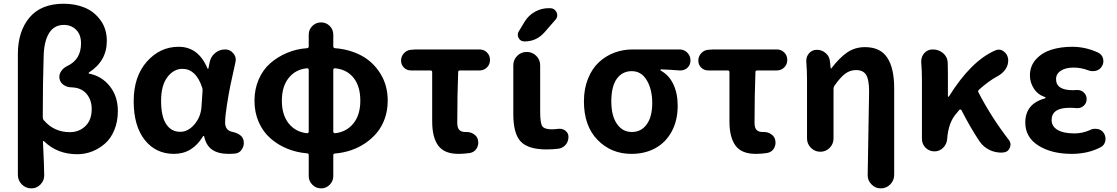

<svg xmlns="http://www.w3.org/2000/svg" viewBox="-20 -831 6132 1054"><path d="M152.3 203.1Q121.1 203.1 99.6 181.2Q78.1 159.2 78.1 128.9V-534.2Q78.1 -658.2 141.6 -734.4Q205.1 -810.5 330.1 -810.5Q392.6 -810.5 444.8 -789.1Q497.1 -767.6 531.7 -720.2Q566.4 -672.9 566.4 -606.4Q566.4 -496.1 468.8 -433.6Q466.8 -431.6 466.8 -429.2Q466.8 -426.8 469.7 -426.8Q539.1 -413.1 583 -357.4Q627 -301.8 627 -221.7Q627 -164.1 607.9 -117.7Q588.9 -71.3 556.6 -43Q524.4 -14.6 485.4 0.5Q446.3 15.6 404.3 15.6Q293.9 15.6 221.7 -55.7Q219.7 -57.6 217.8 -56.6Q215.8 -55.7 215.8 -53.7Q222.7 88.9 222.7 131.8Q222.7 160.2 203.1 180.7Q182.6 203.1 152.3 203.1ZM363.3 -105.5Q414.1 -105.5 448.7 -138.7Q483.4 -171.9 483.4 -232.4Q483.4 -283.2 454.1 -316.9Q424.8 -350.6 370.1 -351.6Q346.7 -352.5 328.6 -365.2Q310.5 -377.9 306.6 -399.4Q305.7 -404.3 305.7 -409.2Q305.7 -424.8 315.4 -439.5Q328.1 -459 349.6 -468.8Q424.8 -503.9 424.8 -592.8Q424.8 -641.6 397.5 -668Q370.1 -694.3 331.1 -694.3Q277.3 -694.3 249.5 -649.4Q221.7 -604.5 219.7 -523.4Q214.8 -380.9 214.8 -187.5Q214.8 -177.7 220.7 -170.9Q276.4 -105.5 363.3 -105.5Z M935.5 13.7Q835 13.7 774.4 -63Q713.9 -139.6 713.9 -275.4Q713.9 -411.1 786.1 -492.7Q858.4 -574.2 960.9 -574.2Q1069.3 -574.2 1119.1 -455.1Q1120.1 -453.1 1122.1 -453.1Q1124 -453.1 1124 -455.1L1130.9 -489.3Q1136.7 -519.5 1160.6 -539.6Q1184.6 -559.6 1215.8 -559.6Q1244.1 -559.6 1260.7 -538.1Q1274.4 -522.5 1274.4 -502.9Q1274.4 -497.1 1272.5 -489.3Q1253.9 -407.2 1244.6 -361.8Q1235.4 -316.4 1225.6 -254.4Q1215.8 -192.4 1215.8 -158.2Q1215.8 -116.2 1253.9 -107.4Q1310.5 -95.7 1317.4 -58.6Q1318.4 -51.8 1318.4 -45.9Q1318.4 -28.3 1308.6 -12.7Q1296.9 7.8 1273.4 11.7Q1254.9 13.7 1235.4 13.7Q1177.7 13.7 1144.5 -9.3Q1111.3 -32.2 1100.6 -83Q1099.6 -85 1097.7 -85Q1095.7 -85 1094.7 -83Q1036.1 13.7 935.5 13.7ZM969.7 -107.4Q1011.7 -107.4 1046.4 -147Q1081.1 -186.5 1085.9 -242.2L1091.8 -331.1Q1092.8 -341.8 1089.8 -350.6Q1055.7 -453.1 981.4 -453.1Q933.6 -453.1 898.9 -407.7Q864.3 -362.3 864.3 -277.3Q864.3 -192.4 892.1 -149.9Q919.9 -107.4 969.7 -107.4Z M1819.3 -456.1Q1815.4 -457 1812.5 -454.1Q1809.6 -451.2 1809.6 -447.3V-108.4Q1809.6 -104.5 1812.5 -102.1Q1815.4 -99.6 1819.3 -99.6Q1881.8 -106.4 1919.9 -153.3Q1958 -200.2 1958 -278.3Q1958 -357.4 1920.9 -403.8Q1883.8 -450.2 1819.3 -456.1ZM1665 -99.6Q1668.9 -99.6 1671.9 -102.1Q1674.8 -104.5 1674.8 -108.4V-447.3Q1674.8 -451.2 1671.9 -454.1Q1668.9 -457 1665 -456.1Q1602.5 -450.2 1564.9 -403.3Q1527.3 -356.4 1527.3 -278.3Q1527.3 -200.2 1564.9 -153.3Q1602.5 -106.4 1665 -99.6ZM1809.6 -640.6V-577.1Q1809.6 -567.4 1819.3 -566.4Q1897.5 -560.5 1961.9 -526.9Q2026.4 -493.2 2067.4 -428.2Q2108.4 -363.3 2108.4 -278.3Q2108.4 -226.6 2092.8 -181.6Q2077.1 -136.7 2049.8 -103.5Q2022.5 -70.3 1985.8 -45.4Q1949.2 -20.5 1907.2 -6.3Q1865.2 7.8 1819.3 11.7Q1809.6 11.7 1809.6 21.5V135.7Q1809.6 163.1 1790 183.1Q1770.5 203.1 1742.7 203.1Q1714.8 203.1 1694.8 183.1Q1674.8 163.1 1674.8 135.7V20.5Q1674.8 10.7 1665 10.7Q1607.4 5.9 1556.2 -15.1Q1504.9 -36.1 1464.4 -71.8Q1423.8 -107.4 1400.4 -160.6Q1377 -213.9 1377 -277.8Q1377 -341.8 1400.4 -395.5Q1423.8 -449.2 1464.4 -484.4Q1504.9 -519.5 1556.2 -541Q1607.4 -562.5 1665 -566.4Q1674.8 -567.4 1674.8 -577.1V-640.6Q1674.8 -668.9 1694.8 -688.5Q1714.8 -708 1742.7 -708Q1770.5 -708 1790 -688.5Q1809.6 -668.9 1809.6 -640.6Z M2497.1 13.7Q2418.9 13.7 2385.7 -31.7Q2352.5 -77.1 2352.5 -164.1V-434.6Q2352.5 -444.3 2342.8 -444.3H2236.3Q2212.9 -444.3 2197.3 -460Q2181.6 -475.6 2181.6 -498Q2181.6 -521.5 2197.3 -538.6Q2212.9 -555.7 2235.4 -557.6L2263.7 -559.6H2612.3Q2636.7 -559.6 2653.3 -543Q2669.9 -526.4 2669.9 -502Q2669.9 -477.5 2653.3 -460.9Q2636.7 -444.3 2612.3 -444.3H2504.9Q2495.1 -444.3 2495.1 -434.6Q2490.2 -306.6 2490.2 -157.2Q2490.2 -128.9 2501.5 -117.7Q2512.7 -106.4 2534.2 -106.4Q2537.1 -106.4 2540 -106.4Q2541 -106.4 2542 -106.4Q2564.5 -106.4 2582 -93.8Q2601.6 -81.1 2604.5 -58.6Q2605.5 -52.7 2605.5 -47.9Q2605.5 -30.3 2595.7 -14.6Q2583 4.9 2559.6 8.8Q2528.3 13.7 2497.1 13.7Z M2861.3 -713.9Q2881.8 -747.1 2917 -766.6Q2952.1 -786.1 2991.2 -786.1H3000Q3024.4 -786.1 3035.2 -763.7Q3039.1 -754.9 3039.1 -747.1Q3039.1 -733.4 3029.3 -722.7L2968.8 -653.3Q2924.8 -603.5 2859.4 -603.5Q2836.9 -603.5 2827.1 -622.1Q2822.3 -631.8 2822.3 -640.6Q2822.3 -650.4 2828.1 -659.2ZM2945.3 -217.8Q2945.3 -155.3 2957 -138.2Q2968.8 -121.1 3008.8 -121.1Q3027.3 -121.1 3045.9 -124Q3049.8 -124 3053.7 -124Q3070.3 -124 3084 -113.3Q3100.6 -100.6 3100.6 -80.1Q3100.6 -63.5 3093.8 -49.3Q3086.9 -35.2 3073.7 -25.9Q3060.5 -16.6 3044.9 -14.6Q3012.7 -10.7 2980.5 -10.7Q2879.9 -10.7 2838.9 -53.7Q2797.9 -96.7 2797.9 -204.1V-472.7Q2797.9 -502.9 2819.3 -524.4Q2840.8 -545.9 2871.6 -545.9Q2902.3 -545.9 2923.8 -524.4Q2945.3 -502.9 2945.3 -472.7Z M3446.3 13.7Q3335 13.7 3260.3 -63Q3185.5 -139.6 3185.5 -274.4Q3185.5 -343.8 3208 -399.4Q3230.5 -455.1 3268.1 -489.7Q3305.7 -524.4 3353 -542Q3400.4 -559.6 3453.1 -559.6H3710Q3735.4 -559.6 3752.9 -542Q3770.5 -524.4 3770.5 -499Q3770.5 -474.6 3752.9 -458Q3736.3 -444.3 3715.8 -444.3Q3712.9 -444.3 3710 -444.3Q3664.1 -448.2 3608.4 -450.2Q3605.5 -450.2 3605.5 -447.8Q3605.5 -445.3 3607.4 -443.4Q3652.3 -418.9 3676.3 -368.7Q3700.2 -318.4 3700.2 -251Q3700.2 -169.9 3667.5 -109.4Q3634.8 -48.8 3577.6 -17.6Q3520.5 13.7 3446.3 13.7ZM3448.2 -440.4Q3396.5 -440.4 3366.2 -398.9Q3335.9 -357.4 3335.9 -274.4Q3335.9 -195.3 3366.7 -150.9Q3397.5 -106.4 3448.7 -106.4Q3500 -106.4 3530.3 -148.4Q3560.5 -190.4 3560.5 -265.1Q3560.5 -339.8 3530.8 -390.1Q3501 -440.4 3448.2 -440.4Z M4128.9 13.7Q4050.8 13.7 4017.6 -31.7Q3984.4 -77.1 3984.4 -164.1V-434.6Q3984.4 -444.3 3974.6 -444.3H3868.2Q3844.7 -444.3 3829.1 -460Q3813.5 -475.6 3813.5 -498Q3813.5 -521.5 3829.1 -538.6Q3844.7 -555.7 3867.2 -557.6L3895.5 -559.6H4244.1Q4268.6 -559.6 4285.2 -543Q4301.8 -526.4 4301.8 -502Q4301.8 -477.5 4285.2 -460.9Q4268.6 -444.3 4244.1 -444.3H4136.7Q4127 -444.3 4127 -434.6Q4122.1 -306.6 4122.1 -157.2Q4122.1 -128.9 4133.3 -117.7Q4144.5 -106.4 4166 -106.4Q4168.9 -106.4 4171.9 -106.4Q4172.9 -106.4 4173.8 -106.4Q4196.3 -106.4 4213.9 -93.8Q4233.4 -81.1 4236.3 -58.6Q4237.3 -52.7 4237.3 -47.9Q4237.3 -30.3 4227.5 -14.6Q4214.8 4.9 4191.4 8.8Q4160.2 13.7 4128.9 13.7Z M4888.7 128.9Q4888.7 159.2 4867.2 181.2Q4845.7 203.1 4815.4 203.1Q4784.2 203.1 4763.7 180.7Q4743.2 160.2 4743.2 130.9L4751 -329.1Q4751 -393.6 4734.9 -419.9Q4718.8 -446.3 4678.7 -446.3Q4646.5 -446.3 4619.6 -426.3Q4592.8 -406.2 4561.5 -361.3Q4555.7 -353.5 4555.7 -343.8V-71.3Q4555.7 -41 4534.7 -19.5Q4513.7 2 4483.4 2Q4453.1 2 4431.6 -19.5Q4410.2 -41 4410.2 -71.3V-390.6Q4410.2 -444.3 4406.2 -493.2Q4406.2 -496.1 4406.2 -498Q4406.2 -521.5 4421.9 -539.1Q4438.5 -557.6 4464.8 -557.6Q4492.2 -557.6 4513.2 -539.1Q4534.2 -520.5 4536.1 -493.2L4540 -457Q4540 -455.1 4542 -455.1Q4543.9 -455.1 4544.9 -457Q4586.9 -512.7 4629.9 -542.5Q4672.9 -572.3 4728.5 -572.3Q4812.5 -572.3 4850.6 -514.6Q4888.7 -457 4888.7 -346.7Z M5517.6 -63.5Q5527.3 -50.8 5527.3 -37.1Q5527.3 -28.3 5523.4 -19.5Q5513.7 3.9 5488.3 5.9Q5482.4 6.8 5476.6 6.8Q5444.3 6.8 5414.1 -6.8Q5378.9 -23.4 5357.4 -54.7Q5306.6 -130.9 5257.8 -226.6Q5255.9 -229.5 5252.4 -230Q5249 -230.5 5246.1 -227.5L5233.4 -211.9Q5186.5 -162.1 5179.7 -69.3Q5177.7 -40 5157.7 -20Q5137.7 0 5110.4 0Q5081.1 0 5061 -20Q5041 -40 5041 -69.3V-392.6Q5041 -444.3 5037.1 -488.3Q5037.1 -491.2 5037.1 -494.1Q5037.1 -519.5 5053.7 -539.1Q5072.3 -559.6 5100.6 -559.6Q5132.8 -559.6 5156.7 -539.6Q5180.7 -519.5 5182.6 -488.3Q5183.6 -460.9 5183.6 -422.9V-301.8Q5183.6 -299.8 5185.5 -299.8Q5187.5 -299.8 5189.5 -301.8Q5310.5 -496.1 5442.4 -553.7Q5453.1 -558.6 5462.9 -558.6Q5476.6 -558.6 5490.2 -548.8Q5511.7 -533.2 5514.6 -504.9Q5514.6 -502 5514.6 -498Q5514.6 -473.6 5500 -451.2Q5483.4 -426.8 5455.1 -412.1Q5409.2 -387.7 5354.5 -338.9Q5346.7 -332 5351.6 -323.2Q5421.9 -187.5 5517.6 -63.5Z M5863.3 13.7Q5752.9 13.7 5680.7 -31.7Q5608.4 -77.1 5608.4 -158.2Q5608.4 -261.7 5716.8 -291Q5719.7 -292 5719.7 -294.4Q5719.7 -296.9 5716.8 -297.9Q5676.8 -311.5 5655.3 -345.2Q5633.8 -378.9 5633.8 -416Q5633.8 -468.8 5667 -505.4Q5700.2 -542 5751.5 -558.1Q5802.7 -574.2 5866.2 -574.2Q5939.5 -574.2 6008.8 -542Q6029.3 -532.2 6035.2 -509.8Q6037.1 -502 6037.1 -495.1Q6037.1 -480.5 6029.3 -467.8Q6018.6 -448.2 5996.1 -442.4Q5986.3 -440.4 5978.5 -440.4Q5964.8 -440.4 5953.1 -445.3Q5915 -460 5873 -460Q5830.1 -460 5803.7 -442.9Q5777.3 -425.8 5777.3 -396.5Q5777.3 -335.9 5869.1 -335.9Q5878.9 -335.9 5891.6 -336.9Q5893.6 -336.9 5895.5 -336.9Q5915 -336.9 5929.7 -323.2Q5945.3 -308.6 5945.3 -287.1Q5945.3 -265.6 5929.7 -251Q5915 -237.3 5895.5 -237.3Q5893.6 -237.3 5891.6 -237.3Q5868.2 -239.3 5851.6 -239.3Q5752.9 -239.3 5752.9 -171.9Q5752.9 -137.7 5785.2 -118.2Q5817.4 -98.6 5878.9 -98.6Q5921.9 -98.6 5963.9 -117.2Q5976.6 -124 5991.2 -124Q5999 -124 6005.9 -123Q6028.3 -118.2 6040 -99.6Q6048.8 -85 6048.8 -69.3Q6048.8 -63.5 6047.9 -57.6Q6043 -34.2 6023.4 -23.4Q5953.1 13.7 5863.3 13.7Z"/></svg>

Font: Gen Jyuu GothicX Bold
Style: Bold
Weight: 700
Designer: Ryoko NISHIZUKA (kana &amp; ideographs); Paul D. Hunt (Latin, Greek &amp; Cyrillic); Wenlong ZHANG (bopomofo); Sandoll C
Version: Version 1.058.20140828